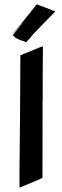

<svg xmlns="http://www.w3.org/2000/svg" viewBox="-20 -846 288 886"><path d="M83 -658C94 -654 86 -658 101 -651H102C103 -654 103 -654 104 -655C110 -662 125 -675 123 -676C128 -681 128 -682 133 -688C174 -731 208 -765 235 -793C187 -813 199 -807 149 -826L113 -780C58 -712 44 -699 36 -686C43 -693 79 -736 96 -757L77 -734C83 -740 89 -747 93 -752L39 -683C36 -682 44 -680 49 -676H47C51 -674 51 -673 49 -674C50 -673 51 -673 51 -673L50 -672C61 -667 72 -661 83 -658ZM178 -28C177 -29 172 -28 170 -27L176 -30V-37C176 -292 177 -369 176 -377C176 -376 177 -375 177 -374V-433C177 -437 177 -551 178 -625V-632C173 -631 172 -630 171 -630H170C162 -626 83 -595 74 -591C74 -479 71 -104 70 -68V20C76 17 185 -26 178 -28Z"/></svg>

Font: HIVNotRetro
Style: Regular
Weight: 400
Designer: Feorag
Foundry: Feorag
Version: Version 1.000;PS 001.000;hotconv 1.0.88;makeotf.lib2.5.64775